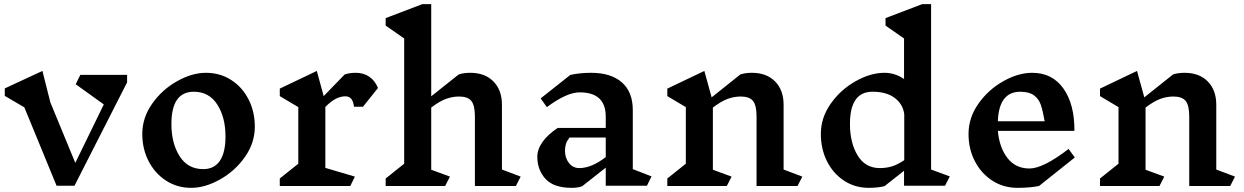

<svg xmlns="http://www.w3.org/2000/svg" viewBox="-20 -893 5979 923"><path d="M591 -497 338 0H252L97 -377L3 -432V-468L184 -552L222 -401L342 -110L479 -391L344 -488L366 -533H591Z M1205 -284Q1205 -206 1157.5 -138.5Q1110 -71 1038 -30.5Q966 10 899 10Q832 10 778.5 -24.5Q725 -59 694.5 -118Q664 -177 664 -249Q664 -327 711.5 -394.5Q759 -462 831 -502.5Q903 -543 970 -543Q1038 -543 1091.5 -508.5Q1145 -474 1175 -415Q1205 -356 1205 -284ZM804 -297Q804 -204 843.5 -142Q883 -80 957 -80Q1010 -80 1037 -120Q1064 -160 1064 -237Q1064 -329 1024.5 -390.5Q985 -452 912 -452Q804 -452 804 -297Z M1544 -379V-86L1686 -44L1664 1H1325V-35L1414 -106V-378L1325 -431V-467L1503 -552L1536 -431L1637 -535Q1660 -543 1691 -543Q1728 -543 1755.5 -524Q1783 -505 1797 -470L1725 -380H1682Q1678 -407 1668 -418.5Q1658 -430 1640 -430Q1619 -430 1596 -419Q1573 -408 1544 -379Z M2460 1H2263V-333Q2263 -386 2246 -407.5Q2229 -429 2187 -429Q2156 -429 2125 -418Q2094 -407 2053 -376V-77L2143 -44L2120 1H1834V-35L1923 -106V-708L1834 -770V-806L2010 -873H2053V-430L2185 -535Q2208 -543 2241 -543Q2311 -543 2352 -501.5Q2393 -460 2393 -389V-78L2483 -44Z M3090 0H2892V-87L2779 2Q2759 10 2729 10Q2641 10 2602 -33.5Q2563 -77 2563 -139Q2563 -175 2588 -210.5Q2613 -246 2661 -278H2892V-332Q2892 -449 2767 -449Q2704 -449 2609 -378L2579 -420L2722 -533Q2768 -543 2822 -543Q2917 -543 2969.5 -497Q3022 -451 3022 -364V-80L3112 -45ZM2892 -138V-232H2718Q2706 -217 2701 -202Q2696 -187 2696 -169Q2696 -134 2715 -109.5Q2734 -85 2765 -85Q2824 -85 2892 -138Z M3814 1H3617V-333Q3617 -386 3600 -407.5Q3583 -429 3541 -429Q3510 -429 3479 -418Q3448 -407 3407 -376V-77L3497 -44L3474 1H3188V-35L3277 -106V-378L3188 -431V-467L3366 -552L3401 -425L3539 -535Q3562 -543 3595 -543Q3665 -543 3706 -501.5Q3747 -460 3747 -389V-78L3837 -44Z M4523 0H4326V-72L4232 2Q4200 10 4156 10Q4090 10 4037.5 -24.5Q3985 -59 3955.5 -118Q3926 -177 3926 -249Q3926 -327 3973.5 -394.5Q4021 -462 4093 -502.5Q4165 -543 4232 -543Q4283 -543 4326 -513V-708L4237 -770V-806L4413 -873H4456V-78L4546 -45ZM4327 -123V-344Q4321 -392 4281.5 -422Q4242 -452 4174 -452Q4066 -452 4066 -297Q4066 -206 4103 -145.5Q4140 -85 4209 -85H4210Q4240 -85 4267 -93Q4294 -101 4327 -123Z M4975 1Q4932 10 4871 10Q4804 10 4750.5 -24.5Q4697 -59 4666.5 -118Q4636 -177 4636 -249Q4636 -327 4683.5 -394.5Q4731 -462 4803 -502.5Q4875 -543 4942 -543Q5039 -543 5092.5 -467Q5146 -391 5145 -264H4777Q4784 -184 4823 -133.5Q4862 -83 4929 -83Q4995 -83 5117 -177L5147 -136ZM4777 -310H5002Q4993 -361 4983.5 -389Q4974 -417 4951 -434.5Q4928 -452 4884 -452H4885Q4782 -452 4777 -310Z M5894 1H5697V-333Q5697 -386 5680 -407.5Q5663 -429 5621 -429Q5590 -429 5559 -418Q5528 -407 5487 -376V-77L5577 -44L5554 1H5268V-35L5357 -106V-378L5268 -431V-467L5446 -552L5481 -425L5619 -535Q5642 -543 5675 -543Q5745 -543 5786 -501.5Q5827 -460 5827 -389V-78L5917 -44Z"/></svg>

Font: Inknut Antiqua Medium
Style: Regular
Weight: 500
Designer: Claus Eggers Sørensen
Foundry: Claus Eggers Sørensen
Version: Version 1.003; ttfautohint (v1.8.2) -l 8 -r 50 -G 200 -x 14 